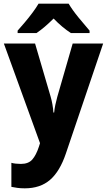

<svg xmlns="http://www.w3.org/2000/svg" viewBox="-20 -786 583 1046"><path d="M1 -549H171L256 -259Q268 -217 271 -173H275Q277 -194 281.5 -215Q286 -236 292 -258L376 -549H542L339 50Q306 148 252.5 194Q199 240 115 240Q92 240 74.5 237.5Q57 235 42 232V101Q52 104 66 105.5Q80 107 94 107Q135 107 156 83Q177 59 192 13L198 -6ZM354 -766Q374 -732 407.5 -691Q441 -650 468 -619V-606H366Q343 -621 319.5 -640.5Q296 -660 272 -685Q247 -660 224 -640.5Q201 -621 179 -606H76V-619Q93 -638 115 -664Q137 -690 157.5 -717.5Q178 -745 190 -766Z"/></svg>

Font: Noto Sans Arabic SemCond ExtBd
Style: Regular
Weight: 800
Width: 4
Designer: Monotype Design Team, Nadine Chahine, Nizar Qandah and Khaled Hosny
Foundry: Monotype Imaging Inc.
Version: Version 2.012; ttfautohint (v1.8.4.7-5d5b)